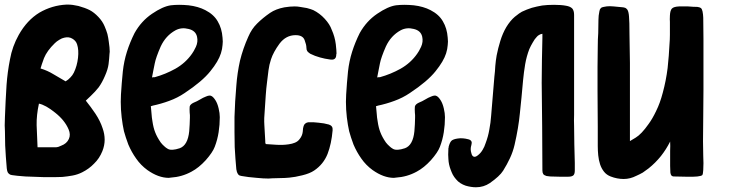

<svg xmlns="http://www.w3.org/2000/svg" viewBox="-20 -750 3122 816"><path d="M416 -205.1Q424.8 -180.7 424.8 -156.2Q424.8 -131.8 415 -107.4Q402.3 -76.2 379.9 -54.7Q358.4 -32.2 329.1 -17.6Q309.6 -7.8 288.1 -3.9Q266.6 0 245.1 2Q230.5 2.9 210.9 2.9Q203.1 2.9 195.3 2.9Q182.6 2.9 168.9 2.9Q127.9 2 87.9 0Q47.9 -2.9 30.3 -5.9Q22.5 -6.8 17.6 -11.7Q12.7 -15.6 10.7 -23.4Q10.7 -25.4 9.8 -28.3Q8.8 -31.2 8.8 -34.2Q6.8 -58.6 4.9 -83Q2.9 -107.4 2 -131.8Q1 -162.1 1 -192.4Q0 -205.1 0 -216.8Q0 -235.4 1 -252.9Q2 -287.1 3.9 -320.3Q5.9 -354.5 7.8 -388.7Q11.7 -443.4 22.5 -498Q32.2 -552.7 59.6 -601.6Q94.7 -664.1 147.5 -696.3Q201.2 -727.5 262.7 -730.5Q265.6 -730.5 268.6 -730.5Q288.1 -730.5 313.5 -724.6Q341.8 -716.8 361.3 -707Q379.9 -697.3 398.4 -677.7Q416 -659.2 424.8 -637.7Q431.6 -622.1 436.5 -605.5Q440.4 -588.9 442.4 -572.3Q446.3 -546.9 446.3 -530.3Q446.3 -524.4 445.3 -520.5Q444.3 -501 441.4 -477.5Q438.5 -455.1 425.8 -426.8Q414.1 -399.4 399.4 -378.9Q384.8 -360.4 366.2 -342.8Q346.7 -324.2 344.7 -322.3Q344.7 -322.3 344.7 -322.3Q365.2 -296.9 385.7 -266.6Q406.2 -235.4 416 -205.1ZM293.9 -441.4Q307.6 -469.7 311.5 -503.9Q315.4 -538.1 307.6 -561.5Q302.7 -577.1 287.1 -585.9Q272.5 -594.7 252.9 -589.8Q243.2 -587.9 232.4 -581.1Q220.7 -574.2 212.9 -566.4Q179.7 -534.2 167 -502.9Q155.3 -470.7 152.3 -459Q181.6 -450.2 207 -434.6Q232.4 -419.9 258.8 -404.3Q270.5 -411.1 279.3 -420.9Q288.1 -429.7 293.9 -441.4ZM215.8 -124Q221.7 -124 228.5 -126Q234.4 -127.9 240.2 -130.9Q263.7 -139.6 272.5 -159.2Q281.2 -177.7 271.5 -200.2Q254.9 -239.3 213.9 -271.5Q173.8 -303.7 145.5 -309.6Q134.8 -260.7 135.7 -217.8Q137.7 -173.8 139.6 -124Q139.6 -124 139.6 -124Q160.2 -124 178.7 -124Q197.3 -124 215.8 -124Z M627.9 -234.4Q631.8 -207 639.6 -187.5Q647.5 -167 663.1 -144.5Q669.9 -135.7 677.7 -128.9Q684.6 -122.1 693.4 -117.2Q709 -108.4 744.1 -120.1Q778.3 -132.8 784.2 -192.4Q785.2 -205.1 786.1 -221.7Q787.1 -237.3 787.1 -250Q787.1 -255.9 787.1 -260.7Q787.1 -266.6 786.1 -271.5Q785.2 -287.1 786.1 -296.9Q788.1 -306.6 802.7 -313.5Q817.4 -319.3 830.1 -327.1Q842.8 -335 855.5 -339.8Q871.1 -346.7 878.9 -341.8Q886.7 -337.9 895.5 -324.2Q904.3 -310.5 909.2 -289.1Q914.1 -268.6 914.1 -252Q914.1 -219.7 909.2 -188.5Q904.3 -156.2 892.6 -126Q883.8 -102.5 854.5 -69.3Q825.2 -37.1 793.9 -20.5Q752.9 2 705.1 4.9Q701.2 5.9 697.3 5.9Q653.3 5.9 606.4 -27.3Q578.1 -47.9 558.6 -76.2Q539.1 -103.5 525.4 -135.7Q513.7 -167 506.8 -192.4Q501 -218.8 497.1 -251Q493.2 -284.2 493.2 -317.4Q493.2 -333 494.1 -348.6Q497.1 -397.5 502 -446.3Q506.8 -490.2 519.5 -530.3Q532.2 -570.3 551.8 -609.4Q580.1 -660.2 626 -691.4Q671.9 -722.7 706.1 -727.5Q722.7 -729.5 741.2 -729.5Q760.7 -729.5 781.2 -727.5Q822.3 -722.7 852.5 -707Q888.7 -688.5 905.3 -659.2Q922.9 -629.9 925.8 -589.8Q926.8 -582 926.8 -573.2Q926.8 -566.4 925.8 -558.6Q924.8 -542 918.9 -523.4Q908.2 -489.3 874 -447.3Q839.8 -404.3 764.6 -354.5Q734.4 -334 699.2 -321.3Q665 -308.6 627.9 -300.8Q626 -299.8 626 -299.8Q625 -299.8 621.1 -298.8Q621.1 -298.8 621.1 -298.8Q623 -282.2 624 -266.6Q625 -250 627.9 -234.4ZM637.7 -421.9Q683.6 -434.6 725.6 -458Q768.6 -482.4 795.9 -521.5Q802.7 -530.3 812.5 -550.8Q822.3 -572.3 817.4 -593.8Q811.5 -620.1 781.2 -627Q751 -634.8 725.6 -621.1Q684.6 -598.6 663.1 -552.7Q642.6 -505.9 637.7 -480.5Q634.8 -465.8 631.8 -451.2Q628.9 -436.5 626 -420.9Q626 -420.9 626 -420.9Q629.9 -421.9 632.8 -421.9Q635.7 -421.9 637.7 -421.9Z M1252 -157.2Q1264.6 -171.9 1266.6 -189.5Q1267.6 -208 1270.5 -214.8Q1273.4 -222.7 1278.3 -225.6Q1283.2 -229.5 1291 -230.5Q1311.5 -231.4 1334 -228.5Q1357.4 -226.6 1377.9 -220.7Q1386.7 -217.8 1390.6 -211.9Q1394.5 -206.1 1393.6 -196.3Q1388.7 -138.7 1372.1 -95.7Q1354.5 -51.8 1315.4 -25.4Q1296.9 -12.7 1264.6 -4.9Q1233.4 2.9 1210 4.9Q1190.4 6.8 1173.8 6.8Q1157.2 6.8 1136.7 7.8Q1129.9 8.8 1121.1 8.8Q1099.6 8.8 1071.3 5.9Q1033.2 2.9 1006.8 -2Q998 -2.9 993.2 -7.8Q988.3 -13.7 986.3 -21.5Q985.4 -23.4 985.4 -26.4Q984.4 -28.3 984.4 -30.3Q982.4 -53.7 980.5 -77.1Q978.5 -100.6 977.5 -125Q976.6 -156.2 976.6 -188.5Q976.6 -201.2 976.6 -213.9Q976.6 -233.4 976.6 -252.9Q977.5 -286.1 979.5 -319.3Q981.4 -352.5 984.4 -385.7Q988.3 -439.5 1000 -492.2Q1012.7 -543.9 1035.2 -593.8Q1049.8 -627.9 1073.2 -650.4Q1096.7 -673.8 1127.9 -695.3Q1152.3 -711.9 1188.5 -718.8Q1211.9 -722.7 1232.4 -722.7Q1244.1 -722.7 1254.9 -720.7Q1264.6 -719.7 1284.2 -715.8Q1302.7 -710.9 1311.5 -707Q1338.9 -693.4 1360.4 -669.9Q1381.8 -646.5 1389.6 -624Q1403.3 -593.8 1407.2 -561.5Q1410.2 -534.2 1410.2 -522.5Q1410.2 -520.5 1409.2 -518.6Q1409.2 -504.9 1402.3 -500Q1396.5 -495.1 1382.8 -497.1Q1360.4 -500 1339.8 -505.9Q1318.4 -511.7 1298.8 -521.5Q1291 -526.4 1286.1 -532.2Q1282.2 -538.1 1282.2 -547.9Q1282.2 -559.6 1274.4 -580.1Q1266.6 -600.6 1236.3 -600.6Q1195.3 -600.6 1168 -564.5Q1141.6 -528.3 1131.8 -498Q1124 -474.6 1121.1 -451.2Q1118.2 -426.8 1115.2 -403.3Q1111.3 -374 1109.4 -344.7Q1107.4 -315.4 1105.5 -286.1Q1101.6 -245.1 1103.5 -218.8Q1104.5 -192.4 1107.4 -150.4Q1107.4 -147.5 1107.4 -144.5Q1108.4 -141.6 1109.4 -137.7Q1109.4 -137.7 1109.4 -137.7Q1124 -136.7 1153.3 -134.8Q1181.6 -132.8 1207 -136.7Q1221.7 -138.7 1233.4 -143.6Q1245.1 -148.4 1252 -157.2Z M1585 -234.4Q1588.9 -207 1596.7 -187.5Q1604.5 -167 1620.1 -144.5Q1627 -135.7 1634.8 -128.9Q1641.6 -122.1 1650.4 -117.2Q1666 -108.4 1701.2 -120.1Q1735.4 -132.8 1741.2 -192.4Q1742.2 -205.1 1743.2 -221.7Q1744.1 -237.3 1744.1 -250Q1744.1 -255.9 1744.1 -260.7Q1744.1 -266.6 1743.2 -271.5Q1742.2 -287.1 1743.2 -296.9Q1745.1 -306.6 1759.8 -313.5Q1774.4 -319.3 1787.1 -327.1Q1799.8 -335 1812.5 -339.8Q1828.1 -346.7 1835.9 -341.8Q1843.8 -337.9 1852.5 -324.2Q1861.3 -310.5 1866.2 -289.1Q1871.1 -268.6 1871.1 -252Q1871.1 -219.7 1866.2 -188.5Q1861.3 -156.2 1849.6 -126Q1840.8 -102.5 1811.5 -69.3Q1782.2 -37.1 1751 -20.5Q1710 2 1662.1 4.9Q1658.2 5.9 1654.3 5.9Q1610.4 5.9 1563.5 -27.3Q1535.2 -47.9 1515.6 -76.2Q1496.1 -103.5 1482.4 -135.7Q1470.7 -167 1463.9 -192.4Q1458 -218.8 1454.1 -251Q1450.2 -284.2 1450.2 -317.4Q1450.2 -333 1451.2 -348.6Q1454.1 -397.5 1459 -446.3Q1463.9 -490.2 1476.6 -530.3Q1489.3 -570.3 1508.8 -609.4Q1537.1 -660.2 1583 -691.4Q1628.9 -722.7 1663.1 -727.5Q1679.7 -729.5 1698.2 -729.5Q1717.8 -729.5 1738.3 -727.5Q1779.3 -722.7 1809.6 -707Q1845.7 -688.5 1862.3 -659.2Q1879.9 -629.9 1882.8 -589.8Q1883.8 -582 1883.8 -573.2Q1883.8 -566.4 1882.8 -558.6Q1881.8 -542 1876 -523.4Q1865.2 -489.3 1831.1 -447.3Q1796.9 -404.3 1721.7 -354.5Q1691.4 -334 1656.2 -321.3Q1622.1 -308.6 1585 -300.8Q1583 -299.8 1583 -299.8Q1582 -299.8 1578.1 -298.8Q1578.1 -298.8 1578.1 -298.8Q1580.1 -282.2 1581.1 -266.6Q1582 -250 1585 -234.4ZM1594.7 -421.9Q1640.6 -434.6 1682.6 -458Q1725.6 -482.4 1752.9 -521.5Q1759.8 -530.3 1769.5 -550.8Q1779.3 -572.3 1774.4 -593.8Q1768.6 -620.1 1738.3 -627Q1708 -634.8 1682.6 -621.1Q1641.6 -598.6 1620.1 -552.7Q1599.6 -505.9 1594.7 -480.5Q1591.8 -465.8 1588.9 -451.2Q1585.9 -436.5 1583 -420.9Q1583 -420.9 1583 -420.9Q1586.9 -421.9 1589.8 -421.9Q1592.8 -421.9 1594.7 -421.9Z M2261.7 -593.8Q2252 -584 2244.1 -569.3Q2235.4 -554.7 2229.5 -541Q2217.8 -510.7 2211.9 -476.6Q2206.1 -441.4 2203.1 -409.2Q2196.3 -331.1 2189.5 -268.6Q2183.6 -207 2167 -134.8Q2160.2 -105.5 2147.5 -78.1Q2134.8 -50.8 2118.2 -24.4Q2103.5 -1 2061.5 28.3Q2035.2 45.9 2002.9 45.9Q1982.4 45.9 1959 39.1Q1947.3 35.2 1936.5 28.3Q1925.8 21.5 1918 11.7Q1910.2 2.9 1904.3 -7.8Q1899.4 -17.6 1895.5 -28.3Q1886.7 -50.8 1885.7 -74.2Q1884.8 -83 1884.8 -92.8Q1884.8 -106.4 1885.7 -120.1Q1885.7 -121.1 1886.7 -123Q1886.7 -124 1886.7 -126Q1891.6 -144.5 1898.4 -151.4Q1905.3 -158.2 1923.8 -161.1Q1935.5 -163.1 1947.3 -162.1Q1959 -161.1 1969.7 -158.2Q1979.5 -156.2 1983.4 -149.4Q1986.3 -143.6 1983.4 -133.8Q1980.5 -125 1980.5 -116.2Q1980.5 -107.4 1983.4 -98.6Q1986.3 -85.9 1994.1 -84Q2001 -82 2010.7 -89.8Q2023.4 -99.6 2031.2 -113.3Q2039.1 -126 2043.9 -141.6Q2054.7 -169.9 2059.6 -199.2Q2065.4 -228.5 2067.4 -258.8Q2071.3 -299.8 2074.2 -340.8Q2078.1 -382.8 2081.1 -423.8Q2084 -447.3 2085 -469.7Q2086.9 -492.2 2090.8 -514.6Q2096.7 -544.9 2106.4 -576.2Q2116.2 -608.4 2131.8 -634.8Q2148.4 -662.1 2168 -678.7Q2188.5 -695.3 2198.2 -700.2Q2218.8 -710 2240.2 -716.8Q2261.7 -722.7 2284.2 -726.6Q2305.7 -729.5 2335 -729.5Q2365.2 -729.5 2385.7 -725.6Q2403.3 -722.7 2412.1 -713.9Q2419.9 -705.1 2419.9 -686.5Q2419.9 -630.9 2419.9 -575.2Q2419.9 -519.5 2419.9 -463.9Q2419.9 -425.8 2419.9 -387.7Q2419.9 -350.6 2419.9 -312.5Q2419.9 -287.1 2419.9 -262.7Q2418.9 -238.3 2419.9 -213.9Q2419.9 -174.8 2420.9 -135.7Q2421.9 -96.7 2422.9 -57.6Q2422.9 -49.8 2422.9 -42Q2422.9 -34.2 2422.9 -25.4Q2422.9 -10.7 2417 -4.9Q2410.2 1 2395.5 1Q2380.9 1 2357.4 1Q2333 0 2318.4 0Q2314.5 0 2310.5 -1Q2306.6 -1 2302.7 -2Q2293 -4.9 2289.1 -9.8Q2285.2 -15.6 2285.2 -25.4Q2284.2 -118.2 2284.2 -211.9Q2283.2 -304.7 2282.2 -398.4Q2282.2 -446.3 2283.2 -494.1Q2284.2 -542 2285.2 -589.8Q2285.2 -593.8 2285.2 -597.7Q2285.2 -601.6 2285.2 -606.4Q2285.2 -606.4 2285.2 -606.4Q2277.3 -605.5 2271.5 -601.6Q2265.6 -598.6 2261.7 -593.8Z M2967.8 -149.4Q2967.8 -149.4 2967.8 -149.4Q2967.8 -121.1 2968.8 -87.9Q2969.7 -72.3 2969.7 -56.6Q2969.7 -41 2968.8 -27.3Q2967.8 -9.8 2964.8 -5.9Q2960.9 -2 2944.3 0Q2926.8 2 2893.6 1Q2861.3 0 2843.8 0Q2836.9 0 2833 -4.9Q2830.1 -8.8 2829.1 -16.6Q2828.1 -31.2 2828.1 -44.9Q2828.1 -59.6 2828.1 -73.2Q2828.1 -88.9 2828.1 -109.4Q2829.1 -129.9 2828.1 -148.4Q2811.5 -115.2 2789.1 -86.9Q2765.6 -57.6 2736.3 -34.2Q2724.6 -25.4 2711.9 -16.6Q2698.2 -8.8 2684.6 -2.9Q2658.2 10.7 2630.9 10.7Q2602.5 10.7 2575.2 0Q2557.6 -6.8 2546.9 -20.5Q2536.1 -34.2 2530.3 -51.8Q2524.4 -70.3 2522.5 -89.8Q2520.5 -109.4 2520.5 -128.9Q2520.5 -143.6 2520.5 -211.9Q2519.5 -281.2 2519.5 -362.3Q2519.5 -395.5 2519.5 -426.8Q2519.5 -447.3 2519.5 -466.8Q2519.5 -517.6 2520.5 -552.7Q2520.5 -584 2522.5 -609.4Q2523.4 -633.8 2523.4 -666Q2523.4 -674.8 2524.4 -683.6Q2526.4 -692.4 2527.3 -701.2Q2528.3 -710 2533.2 -714.8Q2537.1 -719.7 2545.9 -720.7Q2557.6 -723.6 2572.3 -723.6Q2580.1 -723.6 2587.9 -722.7Q2611.3 -720.7 2628.9 -718.8Q2637.7 -717.8 2642.6 -712.9Q2648.4 -708 2650.4 -699.2Q2651.4 -694.3 2652.3 -689.5Q2653.3 -684.6 2653.3 -679.7Q2655.3 -659.2 2655.3 -604.5Q2656.2 -549.8 2657.2 -482.4Q2657.2 -447.3 2657.2 -410.2Q2657.2 -373 2657.2 -337.9Q2657.2 -272.5 2657.2 -220.7Q2657.2 -168.9 2657.2 -150.4Q2657.2 -150.4 2681.6 -165Q2706.1 -179.7 2736.3 -222.7Q2752.9 -245.1 2768.6 -278.3Q2785.2 -311.5 2796.9 -356.4Q2810.5 -406.2 2817.4 -460.9Q2823.2 -515.6 2825.2 -559.6Q2827.1 -583 2827.1 -601.6Q2827.1 -620.1 2827.1 -631.8Q2827.1 -649.4 2827.1 -657.2Q2826.2 -665 2827.1 -683.6Q2828.1 -706.1 2835.9 -713.9Q2843.8 -721.7 2866.2 -722.7Q2872.1 -722.7 2877.9 -722.7Q2889.6 -722.7 2904.3 -722.7Q2927.7 -720.7 2943.4 -720.7Q2953.1 -719.7 2959 -715.8Q2963.9 -710.9 2965.8 -701.2Q2966.8 -694.3 2967.8 -688.5Q2968.8 -681.6 2968.8 -674.8Q2969.7 -641.6 2969.7 -583Q2969.7 -523.4 2969.7 -470.7Q2969.7 -434.6 2969.7 -406.2Q2969.7 -378.9 2969.7 -368.2Q2969.7 -313.5 2968.8 -258.8Q2968.8 -204.1 2967.8 -149.4Z"/></svg>

Font: KARPATY Font
Style: Regular
Weight: 400
Designer: Inna Sieryk
Version: Version 1.1